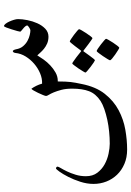

<svg xmlns="http://www.w3.org/2000/svg" viewBox="128 -441 642 938"><g transform="rotate(-90 449.0 28.0)"><path d="M775.4 93.3Q775.4 96.2 769.5 106.4L755.9 128.4Q748 140.1 741 149.4Q733.9 158.7 731.4 158.7Q730 158.7 720.7 152.3L701.2 138.2L673.8 117.2Q669.9 113.8 668.2 114.5Q666.5 115.2 664.6 118.7Q653.8 132.8 646 144.5Q638.7 154.8 632.1 162.8Q625.5 170.9 623.5 170.9Q622.1 170.9 612.3 164.6Q602.5 158.2 591.6 149.7Q580.6 141.1 572 133.8Q563.5 126.5 563.5 124.5Q563.5 122.6 569.8 112.1Q576.2 101.6 584 89.8Q591.8 78.6 598.9 69.3Q606 60.1 607.4 60.1Q610.8 60.1 619.1 66.4L638.2 80.1L663.6 100.1Q667.5 103.5 668.7 103.8Q669.9 104 673.8 98.6L692.9 73.2L707 55.7Q713.4 47.9 715.3 47.9Q717.8 47.9 727.5 54.2Q737.3 60.5 748 68.6Q758.8 76.7 767.1 84Q775.4 91.3 775.4 93.3ZM728.5 225.1Q728.5 227.5 722.7 237.8Q716.8 248 709.5 259.3Q702.1 270.5 694.8 280Q687.5 289.6 684.1 289.6Q682.1 289.6 672.4 283.4Q662.6 277.3 651.6 269.8Q640.6 262.2 632.1 254.9Q623.5 247.6 623.5 244.6Q623.5 242.2 629.9 231.7Q636.2 221.2 644 209.7Q651.9 198.2 659.2 188.7Q666.5 179.2 668.5 179.2Q671.4 179.2 680.9 185.5Q690.4 191.9 701.2 200.2Q711.9 208.5 720.2 215.8Q728.5 223.1 728.5 225.1ZM824.7 -204.6Q824.7 -184.6 819.6 -158.9Q814.5 -133.3 804.2 -110.4Q793.9 -87.4 777.6 -71.8Q761.2 -56.2 738.8 -56.2Q720.2 -56.2 705.3 -62.7Q690.4 -69.3 679.4 -78.4Q668.5 -87.4 660.6 -96.4Q652.8 -105.5 647.5 -110.8Q639.2 -97.2 627 -79.8Q614.7 -62.5 598.6 -47.4Q582.5 -32.2 563.5 -21.5Q544.4 -10.7 522.5 -10.7H520Q520 11.2 519.3 25.6Q518.6 40 517.3 52Q516.1 64 513.7 76.2L507.8 105.5Q494.1 175.3 459.5 219Q424.8 262.7 379.6 286.6Q334.5 310.5 284.2 319.3Q233.9 328.1 187.5 328.1Q148.4 328.1 117.2 314.7Q85.9 301.3 64.2 278.6Q42.5 255.9 31 226.3Q19.5 196.8 19.5 164.1Q19.5 131.8 30 99.4Q40.5 66.9 54 40.5Q67.4 14.2 79.6 -2.7Q91.8 -19.5 95.2 -19.5Q98.6 -19.5 101.3 -17.1Q104 -14.6 104 -12.2Q104 -7.8 96.7 4.2Q89.4 16.1 80.6 34.4Q71.8 52.7 64.5 76.4Q57.1 100.1 57.1 126.5Q57.1 160.2 74 182.4Q90.8 204.6 115 218Q139.2 231.4 167 237.3Q194.8 243.2 215.8 243.2Q244.6 243.2 274.7 240.2Q304.7 237.3 332.8 231.2Q360.8 225.1 384.8 216.8Q408.7 208.5 424.8 198.2Q460 174.8 472.4 142.1Q484.9 109.4 484.9 60.1Q484.9 28.8 479 6.8Q473.1 -15.1 466.8 -30.3Q460.4 -45.4 454.8 -54.4Q449.2 -63.5 449.2 -67.9Q449.2 -71.8 453.9 -83.3Q458.5 -94.7 464.6 -107.4Q470.7 -120.1 476.3 -129.6Q481.9 -139.2 484.9 -139.2Q492.7 -127.9 499 -115Q505.4 -102.1 509.3 -87.4Q534.7 -86.4 560.1 -97.2Q585.4 -107.9 606.4 -126Q627.4 -144 642.1 -167.7Q656.7 -191.4 659.2 -217.3Q661.1 -230.5 669.4 -230.5Q670.9 -229.5 672.9 -226.6Q675.3 -223.1 677.2 -214.8Q680.7 -193.8 692.4 -180.2Q704.1 -166.5 718.5 -158.7Q732.9 -150.9 747.1 -147.7Q761.2 -144.5 770 -144.5Q772 -144.5 775.9 -146.2Q779.8 -147.9 783.4 -150.4Q787.1 -152.8 790.3 -155.5Q793.5 -158.2 793.5 -160.2Q793.5 -164.6 788.8 -169.9Q784.2 -175.3 778.3 -179.9Q772.5 -184.6 767.8 -188.7Q763.2 -192.9 763.2 -193.8Q763.2 -195.8 766.4 -208.5Q769.5 -221.2 774.4 -235.4Q778.8 -250 783.4 -261.7Q788.1 -273.4 790.5 -273.4Q795.9 -273.4 802 -265.6Q808.1 -257.8 813 -246.8Q817.9 -235.8 821.3 -224.4Q824.7 -212.9 824.7 -204.6Z"/></g></svg>

Font: Simplified Naskh
Style: Regular
Weight: 400
Designer: SIL International
Foundry: Arabeyes
Version: 1.02_alpha